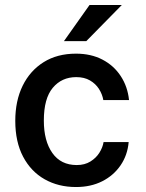

<svg xmlns="http://www.w3.org/2000/svg" viewBox="-20 -743 586 773"><path d="M286 10Q215 10 159.8 -21.2Q104.5 -52.5 73 -112.2Q41.5 -172 41.5 -256.5Q41.5 -337 71.2 -397.8Q101 -458.5 155.8 -492.8Q210.5 -527 286 -527Q346.5 -527 392.5 -503Q438.5 -479 466.2 -436.5Q494 -394 499.5 -340H396Q392 -363.5 378.5 -384.8Q365 -406 342.2 -419.2Q319.5 -432.5 287 -432.5Q228.5 -432.5 192.5 -389.5Q156.5 -346.5 156.5 -257.5Q156.5 -175.5 190.8 -127Q225 -78.5 289 -78.5Q321 -78.5 344 -92.8Q367 -107 380.2 -128.2Q393.5 -149.5 397 -171H498Q493.5 -118.5 465.5 -77.5Q437.5 -36.5 391.5 -13.2Q345.5 10 286 10ZM237.5 -577.5 340.5 -723H470.5L327.5 -577.5Z"/></svg>

Font: Public Sans Thin SemiBold
Style: Regular
Weight: 600
Version: Version 2.001